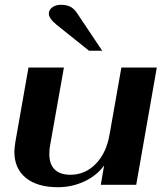

<svg xmlns="http://www.w3.org/2000/svg" viewBox="-20 -772 700 802"><path d="M40 -138Q40 -150 44 -178L99 -490H247L190 -169Q186 -150 186 -129Q186 -86 208.5 -64Q231 -42 274 -42Q336 -42 380.5 -88Q425 -134 438 -212L487 -490H635L549 0H401L415 -81Q385 -39 333 -14.5Q281 10 222 10Q136 10 88 -29Q40 -68 40 -138ZM217 -668Q184 -695 184 -715Q184 -731 198.5 -741.5Q213 -752 234 -752Q257 -752 272.5 -744.5Q288 -737 300 -720L407 -560H352Z"/></svg>

Font: Fahkwang
Style: Bold Italic
Weight: 700
Italic angle: -10°
Designer: Suppakit Chalermlarp | Katatrad Co.,Ltd.
Foundry: Cadson Demak Co.,Ltd.
Version: Version 1.000; ttfautohint (v1.6)